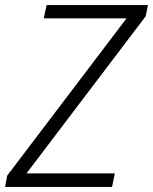

<svg xmlns="http://www.w3.org/2000/svg" viewBox="-29 -734 601 754"><path d="M-9 0 -1 -44 468 -662H143L154 -714H552L543 -670L75 -53H422L411 0Z"/></svg>

Font: Noto Sans Display Light
Style: Italic
Weight: 300
Italic angle: -12°
Designer: Monotype Design Team
Foundry: Monotype Imaging Inc.
Version: Version 2.003